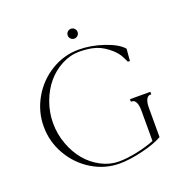

<svg xmlns="http://www.w3.org/2000/svg" viewBox="-135 -902 1027 1037"><g transform="rotate(-20 378.5 -383.0)"><path d="M399.9 -721.2Q391.6 -712.9 379.9 -712.9Q368.2 -712.9 359.9 -721.2Q351.6 -729.5 351.6 -741.2Q351.6 -752.9 359.9 -761.2Q368.2 -769.5 379.9 -769.5Q391.6 -769.5 399.9 -761.2Q408.2 -752.9 408.2 -741.2Q408.2 -729.5 399.9 -721.2ZM667 -302.7V-288.1H661.1Q646.5 -288.1 638.2 -271.2Q629.9 -254.4 629.9 -224.6V-55.7Q587.4 -31.2 512.7 -13.2Q438 4.9 379.9 4.9Q295.4 4.9 221.9 -39.8Q148.4 -84.5 105 -159.9Q61.5 -235.4 61.5 -322.3Q61.5 -409.2 105 -484.6Q148.4 -560.1 221.9 -604.7Q295.4 -649.4 379.9 -649.4Q450.7 -649.4 523.7 -624.5Q596.7 -599.6 626 -565.4L620.1 -496.1Q616.2 -496.1 614.3 -497.1H608.4Q599.6 -514.6 596.7 -521.5Q580.6 -558.1 538.3 -590.3Q496.1 -622.6 455.1 -629.9V-630.4Q417 -637.7 379.9 -637.7Q327.6 -637.7 278.6 -612.1Q229.5 -586.4 193.8 -543.9Q158.2 -501.5 136.7 -443.1Q115.2 -384.8 115.2 -322.3Q115.2 -259.8 136.7 -201.4Q158.2 -143.1 193.8 -100.6Q229.5 -58.1 278.6 -32.5Q327.6 -6.8 379.9 -6.8Q425.3 -6.8 483.4 -18.8Q541.5 -30.8 586.9 -49.3V-224.6Q586.9 -254.4 578.6 -271.2Q570.3 -288.1 555.7 -288.1H549.8V-302.7H586.9H608.4H629.9Z"/></g></svg>

Font: Elaris
Style: Regular
Weight: 500
Version: Version 1.0